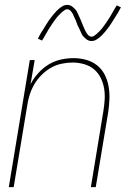

<svg xmlns="http://www.w3.org/2000/svg" viewBox="-20 -766 540 786"><path d="M16 0 102 -520H122L105 -421Q117 -445 136.5 -466.5Q156 -488 179 -502Q202 -516 228.5 -522Q255 -528 281 -528Q308 -528 333 -521Q358 -514 377.5 -498.5Q397 -483 408.5 -460.5Q420 -438 424.5 -412.5Q429 -387 428 -360.5Q427 -334 423 -307L372 0H352L403 -310Q407 -334 408.5 -358Q410 -382 406 -405Q402 -428 391.5 -448.5Q381 -469 364 -483Q347 -497 324 -503.5Q301 -510 277 -510Q255 -510 231.5 -505Q208 -500 187.5 -488Q167 -476 149.5 -458.5Q132 -441 120 -420Q108 -399 101 -376.5Q94 -354 91 -331L36 0ZM354 -598Q348 -598 342 -600.5Q336 -603 331.5 -607Q327 -611 322.5 -615.5Q318 -620 315.5 -625Q313 -630 310.5 -635.5Q308 -641 305.5 -646.5Q303 -652 300 -657.5Q297 -663 295 -669.5Q293 -676 290.5 -682Q288 -688 285 -693.5Q282 -699 280.5 -703.5Q279 -708 275 -714Q271 -720 266.5 -724Q262 -728 256 -728Q251 -728 249 -727Q247 -726 243 -723.5Q239 -721 234.5 -717Q230 -713 224 -707Q218 -701 216 -698.5Q214 -696 211.5 -693Q209 -690 206.5 -686.5Q204 -683 201.5 -679.5Q199 -676 196 -672Q193 -668 190.5 -663.5Q188 -659 184.5 -654.5Q181 -650 178.5 -645Q176 -640 172.5 -634.5Q169 -629 166 -623.5Q163 -618 159.5 -612Q156 -606 152 -600L135 -608Q141 -620 147 -630Q153 -640 159 -649Q165 -658 169.5 -666Q174 -674 179.5 -681.5Q185 -689 189.5 -695Q194 -701 198.5 -706.5Q203 -712 210.5 -720Q218 -728 226 -734Q234 -740 240.5 -743Q247 -746 256 -746Q262 -746 268 -743.5Q274 -741 278.5 -737Q283 -733 287.5 -728.5Q292 -724 294.5 -719Q297 -714 299.5 -708.5Q302 -703 304.5 -697.5Q307 -692 309.5 -686.5Q312 -681 314.5 -674.5Q317 -668 319.5 -662Q322 -656 324.5 -650.5Q327 -645 329 -640.5Q331 -636 335 -630Q339 -624 343.5 -620Q348 -616 354 -616Q359 -616 361 -617Q363 -618 367 -620.5Q371 -623 375.5 -627Q380 -631 386 -637Q392 -643 394 -645.5Q396 -648 398.5 -651Q401 -654 403.5 -657.5Q406 -661 408.5 -664.5Q411 -668 414 -672Q417 -676 419.5 -680.5Q422 -685 425.5 -689.5Q429 -694 431.5 -699Q434 -704 437.5 -709.5Q441 -715 444 -720.5Q447 -726 450.5 -732Q454 -738 458 -744L475 -736Q469 -724 463 -714Q457 -704 451 -695Q445 -686 440.5 -678Q436 -670 430.5 -662.5Q425 -655 420.5 -649Q416 -643 411.5 -637.5Q407 -632 399.5 -624Q392 -616 384 -610Q376 -604 369.5 -601Q363 -598 354 -598Z"/></svg>

Font: Iosevka Thin
Style: Italic
Weight: 100
Italic angle: -9°
Monospace: yes
Designer: Belleve Invis
Foundry: Belleve Invis
Version: Version 32.5.0; ttfautohint (v1.8.4)